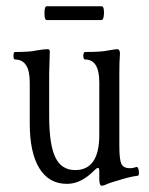

<svg xmlns="http://www.w3.org/2000/svg" viewBox="-20 -576 477 613"><path d="M129 -512Q122 -512 122 -534Q122 -556 129 -556H305Q310 -556 311.5 -545Q313 -534 311 -523Q309 -512 304 -512ZM305 17Q297 17 297 -5V-28Q297 -40 293 -40Q289 -40 281 -32Q239 11 194 11Q136 11 105.5 -39Q75 -89 75 -181V-313Q75 -386 28 -386Q23 -386 23 -398Q23 -410 28 -410Q76 -410 97 -415Q120 -419 132 -419Q139 -419 139 -412Q137 -348 137 -340V-205Q137 -115 156.5 -74Q176 -33 220 -33Q297 -33 297 -145V-313Q297 -386 252 -386Q246 -386 246 -398Q246 -410 252 -410Q305 -410 326 -415Q350 -419 354 -419Q363 -419 363 -405Q361 -381 361 -340V-110Q361 -67 367.5 -53Q374 -39 395 -39Q405 -39 416 -43Q420 -43 422 -36Q424 -29 423.5 -22Q423 -15 420 -15Q396 -12 364 -2Q331 7 314 15Q308 17 305 17Z"/></svg>

Font: Junicode Cond Light
Style: Regular
Weight: 300
Width: 3
Designer: Peter S. Baker
Version: Version 2.201